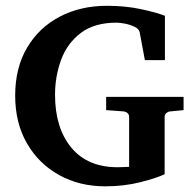

<svg xmlns="http://www.w3.org/2000/svg" viewBox="-20 -658 684 673"><path d="M623.5 -272 577.6 -267.6Q569.8 -267.1 563.5 -262Q557.1 -256.8 557.1 -248V-47.4Q528.8 -33.7 471.7 -19.3Q414.6 -4.9 348.6 -4.9Q258.8 -4.9 187.3 -44.4Q115.7 -84 74.5 -155.5Q33.2 -227.1 33.2 -322.8Q33.2 -420.4 75 -491Q116.7 -561.5 189.5 -599.6Q262.2 -637.7 355.5 -637.7Q419.9 -637.7 475.3 -625.7Q530.8 -613.8 558.1 -602.5V-447.3H487.8L469.7 -544.4Q467.8 -556.2 452.4 -563.7Q437 -571.3 418.7 -575Q400.4 -578.6 388.7 -578.6Q310.5 -578.6 262.9 -542.2Q215.3 -505.9 194.1 -448Q172.9 -390.1 172.9 -326.2Q172.9 -210 229.7 -140.9Q286.6 -71.8 392.6 -71.8Q398.4 -71.8 409.4 -72.3Q420.4 -72.8 432.6 -73.2V-248Q432.6 -256.8 426.5 -262Q420.4 -267.1 412.1 -267.6L352.1 -272V-318.4H623.5Z"/></svg>

Font: Annapurna SIL
Style: Bold
Weight: 700
Designer: Peter Martin, Annie Olsen
Foundry: SIL International
Version: Version 2.000